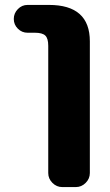

<svg xmlns="http://www.w3.org/2000/svg" viewBox="-20 -540 446 780"><path d="M92 -407Q69 -407 52.5 -423.5Q36 -440 36 -463Q36 -486 52.5 -503Q69 -520 92 -520H179Q345 -520 345 -372V163Q345 186 328 203Q311 220 288 220H233Q210 220 193 203Q176 186 176 163V-354Q176 -384 164 -395.5Q152 -407 122 -407Z"/></svg>

Font: Rounded Mplus 1c ExtraBold
Style: Regular
Weight: 800
Version: Version 1.059.20150529